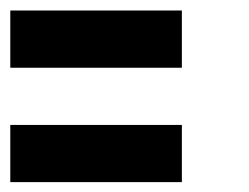

<svg xmlns="http://www.w3.org/2000/svg" viewBox="-20 -576 484 373"><path d="M333.3 -444.4H0V-555.6H333.3ZM333.3 -222.2H0V-333.3H333.3Z"/></svg>

Font: Pixeloid Sans
Style: Regular
Weight: 400
Designer: GGBotNet
Foundry: GGBotNet
Version: 0.5